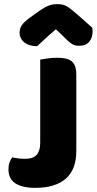

<svg xmlns="http://www.w3.org/2000/svg" viewBox="-20 -895 469 931"><path d="M175 -606Q186 -608 210 -611.5Q234 -615 256 -615Q279 -615 296.5 -611.5Q314 -608 326 -599Q338 -590 344 -574Q350 -558 350 -532V-162Q350 -73 299 -28.5Q248 16 149 16Q97 16 65 0Q42 -11 31.5 -30Q21 -49 21 -73Q21 -93 26.5 -108Q32 -123 40 -132Q59 -128 72.5 -126.5Q86 -125 102 -125Q141 -125 158 -144.5Q175 -164 175 -202ZM251 -753Q217 -724 198 -706Q179 -688 160 -671Q121 -671 98 -689.5Q75 -708 75 -737Q75 -757 86 -773Q97 -789 123 -808L172 -843Q196 -860 215.5 -867.5Q235 -875 255 -875Q268 -875 278.5 -873.5Q289 -872 300 -866.5Q311 -861 324 -850.5Q337 -840 357 -823L427 -761Q428 -756 428.5 -752Q429 -748 429 -743Q429 -712 412.5 -692.5Q396 -673 365 -673Q355 -673 347 -674.5Q339 -676 330.5 -681Q322 -686 311 -695.5Q300 -705 285 -721Z"/></svg>

Font: Baloo Paaji
Style: Regular
Weight: 400
Designer: Shuchita Grover and Ek Type
Foundry: Ek Type
Version: Version 1.443;PS 1.000;hotconv 16.6.51;makeotf.lib2.5.65220;